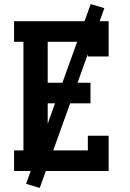

<svg xmlns="http://www.w3.org/2000/svg" viewBox="-20 -839 640 942"><path d="M49 0V-101H95V-634H49V-735H513V-562H411V-634H214V-433H424V-332H214V-101H411V-173H513V0ZM175 83 108 63 425 -819 492 -799Z"/></svg>

Font: Iosevka Slab Extended
Style: Bold
Weight: 700
Width: 7
Monospace: yes
Designer: Belleve Invis
Foundry: Belleve Invis
Version: Version 11.1.0; ttfautohint (v1.8.3)